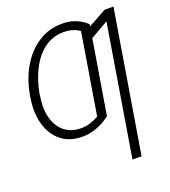

<svg xmlns="http://www.w3.org/2000/svg" viewBox="-138 -654 848 958"><g transform="rotate(-20 286.0 -174.5)"><path d="M212.9 -30.3Q240.2 -30.3 263.4 -37.8Q286.6 -45.4 308.1 -57.6L353 -329.6H401.9L354.5 -42Q332 -25.4 308.3 -13.4Q284.7 -1.5 259 5.1Q233.4 11.7 204.6 11.7Q138.7 11.2 94.7 -23.7Q50.8 -58.6 33 -118.9Q15.1 -179.2 26.9 -254.9L28.8 -267.6Q42.5 -352.1 80.6 -416.5Q118.7 -481 175.3 -517.3Q231.9 -553.7 301.3 -553.2Q328.6 -553.7 351.8 -547.6Q375 -541.5 394.8 -530.3Q414.6 -519 430.7 -503.9L385.3 -228L336.4 -228.5L378.4 -486.3Q361.8 -498.5 340.3 -504.9Q318.8 -511.2 293.5 -511.2Q238.3 -511.2 194.6 -480.2Q150.9 -449.2 121.3 -394.3Q91.8 -339.4 77.6 -267.6L75.7 -252Q64.9 -186 78.6 -136.2Q92.3 -86.4 126.7 -58.6Q161.1 -30.8 212.9 -30.3ZM572.3 -545.9 448.7 204.1H400.4L514.2 -488.3L397 -420.9L406.7 -480.5L525.4 -545.9Z"/></g></svg>

Font: Inter ExtraLight
Style: Italic
Weight: 250
Italic angle: -9.3988°
Designer: Rasmus Andersson
Foundry: rsms
Version: Version 4.001;git-66647c0bb